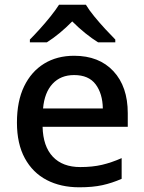

<svg xmlns="http://www.w3.org/2000/svg" viewBox="-20 -786 612 816"><path d="M295 -549Q401 -549 462 -483.5Q523 -418 523 -305V-247H161Q163 -164 204.5 -120Q246 -76 321 -76Q373 -76 413.5 -85.5Q454 -95 497 -114V-26Q456 -8 415 1Q374 10 317 10Q238 10 178.5 -21Q119 -52 85.5 -113.5Q52 -175 52 -265Q52 -356 82.5 -419Q113 -482 167.5 -515.5Q222 -549 295 -549ZM295 -467Q238 -467 203.5 -430Q169 -393 163 -325H417Q416 -388 386.5 -427.5Q357 -467 295 -467ZM345 -766Q358 -744 380.5 -716.5Q403 -689 427.5 -662.5Q452 -636 470 -618V-606H397Q371 -622 342.5 -645Q314 -668 287 -695Q233 -640 179 -606H107V-618Q126 -637 149.5 -663Q173 -689 195 -716.5Q217 -744 231 -766Z"/></svg>

Font: Noto Sans Gurmukhi Medium
Style: Regular
Weight: 500
Designer: Jelle Bosma - Monotype Design Team
Foundry: Monotype Imaging Inc.
Version: Version 2.004; ttfautohint (v1.8.4.7-5d5b)